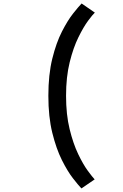

<svg xmlns="http://www.w3.org/2000/svg" viewBox="-20 -830 690 1074"><path d="M435.5 224Q418.5 206.5 388 167.2Q357.5 128 326 65Q294.5 2 272.5 -87.2Q250.5 -176.5 250.5 -294Q250.5 -412.5 272.5 -501.8Q294.5 -591 326.5 -653.5Q358.5 -716 389 -754.5Q419.5 -793 436.5 -810.5L510.5 -759.5Q499 -749 473.2 -714.5Q447.5 -680 418.8 -621.8Q390 -563.5 369.8 -481.8Q349.5 -400 349.5 -294Q349.5 -189 369.5 -107.5Q389.5 -26 417.5 32.2Q445.5 90.5 471.5 125.8Q497.5 161 509.5 173.5Z"/></svg>

Font: Trispace
Style: Regular
Weight: 400
Designer: Tyler Finck
Foundry: Etcetera Type Company
Version: Version 1.210; ttfautohint (v1.8.3)